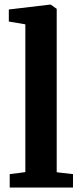

<svg xmlns="http://www.w3.org/2000/svg" viewBox="-20 -840 365 860"><path d="M93.5 -69V-731L19.5 -743.5V-797.5L205 -819.5H207L234 -800.5V-68.5L307 -60V0H23.5V-60Z"/></svg>

Font: Merriweather Light 18pt
Style: Bold
Weight: 700
Version: Version 2.100